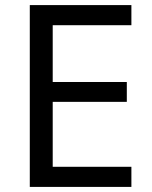

<svg xmlns="http://www.w3.org/2000/svg" viewBox="-20 -734 596 754"><path d="M496 0H97V-714H496V-635H187V-412H478V-334H187V-79H496Z"/></svg>

Font: hexltamil05
Style: Book
Weight: 400
Designer: Jelle Bosma - Monotype Design Team
Foundry: Monotype Imaging Inc.
Version: Version 2.003